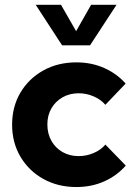

<svg xmlns="http://www.w3.org/2000/svg" viewBox="-20 -752 559 782"><path d="M492.2 -77.6Q456.5 -36.6 404.8 -13.4Q353 9.8 291 9.8Q215.8 9.8 156.5 -23.2Q97.2 -56.2 63.2 -113.8Q29.3 -171.4 29.3 -244.1Q29.3 -317.4 63.2 -374.8Q97.2 -432.1 156.5 -465.1Q215.8 -498 291 -498Q352.5 -498 404.3 -475.1Q456.1 -452.1 491.7 -411.6L409.2 -325.2Q390.1 -347.2 361.1 -359.6Q332 -372.1 300.3 -372.1Q263.7 -372.1 234.9 -355.7Q206.1 -339.4 189.5 -310.8Q172.9 -282.2 172.9 -245.1Q172.9 -207.5 189.5 -178.2Q206.1 -148.9 234.9 -132.6Q263.7 -116.2 300.3 -116.2Q332 -116.2 361.3 -128.7Q390.6 -141.1 409.2 -163.1ZM346.7 -567.4H232.9L125.5 -732.4H228.5L290 -625L351.1 -732.4H454.6Z"/></svg>

Font: Kumbh Sans
Style: Bold
Weight: 700
Version: Version 1.005